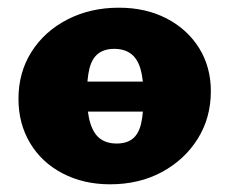

<svg xmlns="http://www.w3.org/2000/svg" viewBox="-20 -463 595 499"><path d="M266 16Q197 16 142.5 -12.5Q88 -41 58 -91.5Q28 -142 28 -206Q28 -275 62 -328.5Q96 -382 155.5 -412.5Q215 -443 289 -443Q359 -443 413 -415Q467 -387 497.5 -338Q528 -289 528 -226Q528 -157 494 -102.5Q460 -48 401 -16Q342 16 266 16ZM283 -90Q310 -90 325.5 -103Q341 -116 347 -143Q353 -170 353 -212Q353 -258 345 -284.5Q337 -311 320 -323.5Q303 -336 277 -336Q251 -336 235 -323.5Q219 -311 212.5 -285Q206 -259 206 -217Q206 -170 215 -142Q224 -114 241 -102Q258 -90 283 -90ZM124 -173V-251H409V-173Z"/></svg>

Font: Ysabeau Infant Black
Style: Regular
Weight: 900
Designer: Christian Thalmann (Catharsis Fonts)
Version: Version 2.001;gftools[0.9.30]; featfreeze: ss01,ss02,lnum